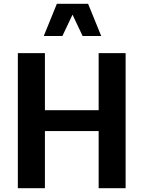

<svg xmlns="http://www.w3.org/2000/svg" viewBox="-20 -988 752 1008"><path d="M511.4 -798.9 442.5 -968.1H278.5L209.8 -798.9H307.6L360.7 -911.1L413.8 -798.9ZM497.9 -709.1V-409.6H215.8V-709.1H73.7V0H215.8V-299.8H497.9V0H639.5V-709.1Z"/></svg>

Font: Estedad-FD VF
Style: Regular
Weight: 100
Designer: Amin Abedi
Version: Version 7.3